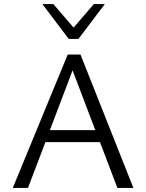

<svg xmlns="http://www.w3.org/2000/svg" viewBox="-20 -927 721 947"><path d="M473 -226H204L118 0H43L314 -658H377L638 0H559ZM189 -907H243L343 -791L443 -907H497L367 -735H319ZM450 -285 338 -580 226 -285Z"/></svg>

Font: LXGW Bright TC
Style: Regular
Weight: 400
Designer: Christian Thalmann (Catharsis Fonts)
Foundry: LXGW / Christian Thalmann (Catharsis Fonts) / Fontworks Inc.
Version: Version 5.501